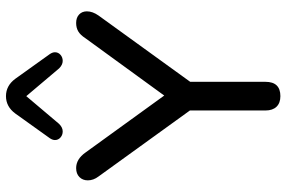

<svg xmlns="http://www.w3.org/2000/svg" viewBox="-178 -774 959 643"><g transform="rotate(-90 301.5 -452.5)"><path d="M253 -43V-296L32 -602Q19 -619 19 -638Q19 -655 30 -666Q41 -677 60 -677Q90 -677 112 -646L303 -382L495 -646Q506 -663 518 -670Q530 -677 546 -677Q564 -677 574.5 -667Q585 -657 585 -641Q585 -622 571 -602L349 -295V-43Q349 7 301 7Q278 7 265.5 -6Q253 -19 253 -43ZM183 -722Q171 -722 162.5 -729.5Q154 -737 154 -748Q154 -756 160 -765L243 -881Q266 -912 301 -912Q336 -912 359 -881L442 -765Q448 -756 448 -748Q448 -737 439.5 -729.5Q431 -722 419 -722Q406 -722 394 -734L301 -844L208 -734Q196 -722 183 -722Z"/></g></svg>

Font: SN Pro
Style: Regular
Weight: 400
Designer: Tobias Whetton
Foundry: Supernotes
Version: Version 1.003